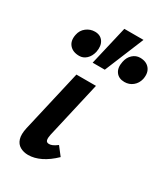

<svg xmlns="http://www.w3.org/2000/svg" viewBox="-180 -790 760 876"><g transform="rotate(30 200.0 -352.0)"><path d="M116 7Q92 7 73.5 -3.5Q55 -14 48 -36.5Q41 -59 49 -95L124 -421H227L159 -124Q155 -106 157.5 -95Q160 -84 174 -84Q182 -84 191.5 -88Q201 -92 216 -103L250 -59Q216 -26 182 -9.5Q148 7 116 7ZM161 -505 209 -711H310L225 -505ZM92 -501Q58 -501 40.5 -521.5Q23 -542 30 -576Q35 -602 55 -617.5Q75 -633 100 -633Q129 -633 143.5 -612Q158 -591 151 -556Q145 -531 129 -516Q113 -501 92 -501ZM330 -501Q300 -501 285 -521.5Q270 -542 277 -576Q282 -602 299 -617.5Q316 -633 338 -633Q371 -633 388 -612Q405 -591 398 -556Q392 -531 373.5 -516Q355 -501 330 -501Z"/></g></svg>

Font: Ysabeau Infant
Style: Bold Italic
Weight: 700
Italic angle: -12°
Designer: Christian Thalmann (Catharsis Fonts)
Version: Version 2.001;gftools[0.9.30]; featfreeze: ss01,ss02,lnum